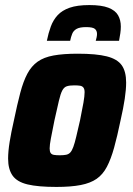

<svg xmlns="http://www.w3.org/2000/svg" viewBox="-20 -730 524 758"><path d="M203 8Q130 8 88.5 -2Q47 -12 29.5 -37Q12 -62 12 -104Q12 -132 18 -169.5Q24 -207 35 -255Q48 -318 60 -363.5Q72 -409 88 -439Q104 -469 128.5 -486.5Q153 -504 191.5 -511Q230 -518 287 -518Q360 -518 401.5 -507.5Q443 -497 460.5 -472.5Q478 -448 478 -404Q478 -377 472.5 -340Q467 -303 456 -255Q443 -192 430.5 -147Q418 -102 402 -71.5Q386 -41 361.5 -24Q337 -7 298.5 0.5Q260 8 203 8ZM216 -117Q231 -117 241 -119Q251 -121 257.5 -128Q264 -135 269.5 -150Q275 -165 281 -190.5Q287 -216 296 -255Q305 -299 309.5 -325Q314 -351 314 -366Q314 -378 309.5 -384Q305 -390 296.5 -391.5Q288 -393 273 -393Q255 -393 244 -389.5Q233 -386 226 -373Q219 -360 212.5 -332Q206 -304 195 -255Q186 -210 181 -184Q176 -158 176 -144Q176 -132 180 -126Q184 -120 193 -118.5Q202 -117 216 -117ZM165 -569Q171 -599 180.5 -625Q190 -651 207.5 -670Q225 -689 255 -699.5Q285 -710 333 -710Q381 -710 408 -699.5Q435 -689 446 -670Q457 -651 457 -625Q457 -612 455 -598.5Q453 -585 450 -569H358Q360 -576 361.5 -583Q363 -590 363 -596Q363 -609 354.5 -616Q346 -623 320 -623Q295 -623 282.5 -616Q270 -609 265 -596.5Q260 -584 257 -569Z"/></svg>

Font: Saira SemiCondensed ExtraBold
Style: Italic
Weight: 800
Width: 4
Italic angle: -12°
Designer: Hector Gatti with collaboration of the Omnibus-Type team
Foundry: Omnibus-Type
Version: Version 1.101